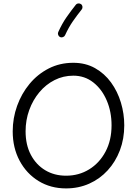

<svg xmlns="http://www.w3.org/2000/svg" viewBox="-20 -1056 785 1106"><path d="M360.4 29.3Q271.5 29.3 202.1 -13.2Q132.8 -55.7 93 -130.1Q53.2 -204.6 53.2 -299.3Q53.2 -375.5 78.6 -446.3Q104 -517.1 150.4 -573Q196.8 -628.9 260.7 -661.6Q324.7 -694.3 402.3 -694.3Q472.7 -694.3 527.3 -663.6Q582 -632.8 619.6 -581.1Q657.2 -529.3 676.5 -465.1Q695.8 -400.9 695.8 -334Q695.8 -256.3 670.7 -190.2Q645.5 -124 600.3 -74.7Q555.2 -25.4 493.9 2Q432.6 29.3 360.4 29.3ZM360.4 -43.9Q434.6 -43.9 493.9 -80.6Q553.2 -117.2 587.9 -182.6Q622.6 -248 622.6 -334Q622.6 -412.6 594.7 -477.5Q566.9 -542.5 517.3 -581.3Q467.8 -620.1 402.3 -620.1Q344.2 -620.1 294.2 -594.7Q244.1 -569.3 206.8 -524.7Q169.4 -480 148.4 -422.1Q127.4 -364.3 127.4 -299.3Q127.4 -221.7 157.7 -164.3Q188 -106.9 240.5 -75.4Q293 -43.9 360.4 -43.9ZM447.3 -1031.7Q454.1 -1026.4 455.1 -1017.3Q456.1 -1008.3 450.7 -1001.5Q423.3 -967.3 399.4 -932.9Q375.5 -898.4 355 -853.5Q351.6 -845.7 343 -842.3Q334.5 -838.9 326.2 -842.3Q318.4 -846.2 315.2 -854.7Q312 -863.3 315.4 -871.1Q337.4 -919.9 363.3 -957Q389.2 -994.1 416.5 -1028.3Q421.9 -1035.2 431.2 -1036.1Q440.4 -1037.1 447.3 -1031.7Z"/></svg>

Font: Mikhak-DS2-FD Regular
Style: Regular
Weight: 400
Designer: Amin Abedi
Version: Version 3.4